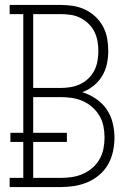

<svg xmlns="http://www.w3.org/2000/svg" viewBox="-20 -755 540 775"><path d="M19 0V-37H74V-182H22V-219H74V-698H19V-735H226Q251 -735 276 -731Q301 -727 324 -716Q347 -705 365.5 -687.5Q384 -670 396 -647.5Q408 -625 412.5 -600Q417 -575 417 -550Q417 -523 411.5 -497Q406 -471 392.5 -448.5Q379 -426 358 -409Q337 -392 312 -383Q341 -374 367 -356.5Q393 -339 410 -314.5Q427 -290 434.5 -260Q442 -230 442 -199Q442 -171 436 -143.5Q430 -116 416.5 -92Q403 -68 381.5 -49.5Q360 -31 334.5 -20Q309 -9 281.5 -4.5Q254 0 226 0ZM114 -400H226Q246 -400 266 -403.5Q286 -407 304 -415.5Q322 -424 337 -438.5Q352 -453 361 -471Q370 -489 373.5 -509Q377 -529 377 -549Q377 -569 373.5 -589Q370 -609 361 -627Q352 -645 337 -659.5Q322 -674 304 -683Q286 -692 266 -695Q246 -698 226 -698H114ZM114 -37H226Q249 -37 271.5 -40.5Q294 -44 314.5 -53Q335 -62 352.5 -77Q370 -92 381.5 -112Q393 -132 397.5 -154.5Q402 -177 402 -200Q402 -223 397.5 -245.5Q393 -268 381.5 -287.5Q370 -307 352.5 -322.5Q335 -338 314.5 -347Q294 -356 271.5 -359.5Q249 -363 226 -363H114V-219H250V-182H114Z"/></svg>

Font: Iosevka Slab Extralight
Style: Regular
Weight: 200
Monospace: yes
Designer: Belleve Invis
Foundry: Belleve Invis
Version: Version 11.1.1; ttfautohint (v1.8.3)